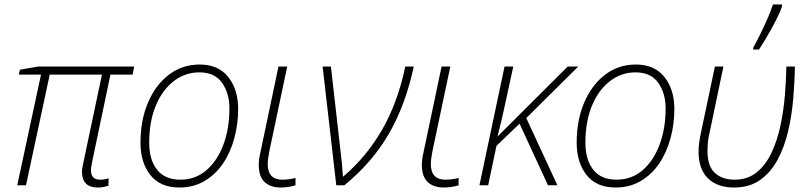

<svg xmlns="http://www.w3.org/2000/svg" viewBox="-20 -827 3612 857"><path d="M417 10Q346 10 346 -61Q346 -70 348 -81.5Q350 -93 354 -110L435 -494H202L96 0H57L163 -494H64L69 -516L151 -530H579L572 -494H473L392 -108Q390 -97 388 -86.5Q386 -76 386 -68Q386 -25 426 -25Q439 -25 448.5 -27Q458 -29 465 -31L464 2Q455 5 443 7.5Q431 10 417 10Z M781 10Q695 10 651 -46Q607 -102 607 -190Q607 -291 641 -370Q675 -449 734.5 -494Q794 -539 871 -539Q955 -539 999 -483Q1043 -427 1043 -341Q1043 -272 1025.5 -208.5Q1008 -145 974.5 -96Q941 -47 892 -18.5Q843 10 781 10ZM785 -25Q852 -25 901 -67Q950 -109 977 -181Q1004 -253 1004 -343Q1004 -411 971 -457.5Q938 -504 870 -504Q806 -504 755 -464.5Q704 -425 675 -354.5Q646 -284 646 -190Q646 -114 681 -69.5Q716 -25 785 -25Z M1234 10Q1187 10 1161 -14.5Q1135 -39 1135 -91Q1135 -104 1137 -118.5Q1139 -133 1143 -150L1223 -530H1262L1182 -151Q1179 -135 1177 -121Q1175 -107 1175 -95Q1175 -25 1240 -25Q1272 -25 1299 -33V0Q1288 4 1269 7Q1250 10 1234 10Z M1481 0 1420 -530H1457L1506 -99Q1507 -82 1508.5 -67.5Q1510 -53 1511 -38Q1615 -126 1685 -247Q1755 -368 1789 -530H1827Q1790 -358 1715.5 -229.5Q1641 -101 1517 0Z M1962 10Q1915 10 1889 -14.5Q1863 -39 1863 -91Q1863 -104 1865 -118.5Q1867 -133 1871 -150L1951 -530H1990L1910 -151Q1907 -135 1905 -121Q1903 -107 1903 -95Q1903 -25 1968 -25Q2000 -25 2027 -33V0Q2016 4 1997 7Q1978 10 1962 10Z M2120 0 2232 -530H2271L2240 -387Q2221 -296 2201 -219H2202L2514 -530H2561L2329 -300L2468 0H2426L2299 -275L2196 -176L2159 0Z M2728 10Q2642 10 2598 -46Q2554 -102 2554 -190Q2554 -291 2588 -370Q2622 -449 2681.5 -494Q2741 -539 2818 -539Q2902 -539 2946 -483Q2990 -427 2990 -341Q2990 -272 2972.5 -208.5Q2955 -145 2921.5 -96Q2888 -47 2839 -18.5Q2790 10 2728 10ZM2732 -25Q2799 -25 2848 -67Q2897 -109 2924 -181Q2951 -253 2951 -343Q2951 -411 2918 -457.5Q2885 -504 2817 -504Q2753 -504 2702 -464.5Q2651 -425 2622 -354.5Q2593 -284 2593 -190Q2593 -114 2628 -69.5Q2663 -25 2732 -25Z M3256 10Q3182 10 3140 -31Q3098 -72 3098 -151Q3098 -170 3101 -191.5Q3104 -213 3110 -241L3171 -530H3209L3149 -243Q3142 -216 3140 -194Q3138 -172 3138 -152Q3138 -86 3170.5 -55.5Q3203 -25 3259 -25Q3318 -25 3358.5 -58.5Q3399 -92 3424.5 -147Q3450 -202 3464 -268.5Q3478 -335 3483.5 -403.5Q3489 -472 3490 -530H3528Q3527 -460 3520.5 -385Q3514 -310 3497.5 -240Q3481 -170 3450.5 -113.5Q3420 -57 3372.5 -23.5Q3325 10 3256 10ZM3342 -606V-614Q3356 -639 3372.5 -672.5Q3389 -706 3404.5 -741Q3420 -776 3430 -807H3471L3470 -797Q3460 -768 3442 -733.5Q3424 -699 3404.5 -665.5Q3385 -632 3368 -606Z"/></svg>

Font: Noto Sans Disp ExtLt
Style: Italic
Weight: 200
Italic angle: -12°
Designer: Monotype Design Team
Foundry: Monotype Imaging Inc.
Version: Version 2.000;GOOG;noto-source:20170915:90ef993387c0